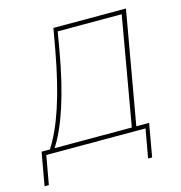

<svg xmlns="http://www.w3.org/2000/svg" viewBox="-143 -609 779 826"><g transform="rotate(-15 246.0 -196.0)"><path d="M-45 128H-26L-3 0H439L416 128H434L460 -19H403L491 -520H168L151 -425C115 -226 71 -101 18 -19H-19ZM39 -19C90 -98 135 -228 169 -425L182 -501H467L383 -19Z"/></g></svg>

Font: Fixel Text 20240404 Thin
Style: Italic
Weight: 100
Width: 4
Italic angle: -10°
Designer: AlfaBravo + MacPaw
Foundry: Kyrylo Tkachov, Marchela Mozhyna, Serhii Makarenko, Maria Weinstein, Zakhar Kryvoshyya
Version: Version 1.211;Glyphs 3.2 (3225)